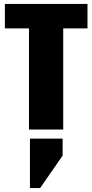

<svg xmlns="http://www.w3.org/2000/svg" viewBox="-20 -662 472 981"><path d="M427 -642V-517H303V0H128V-517H5V-642ZM133 299V46H300V133L185 299Z"/></svg>

Font: Teko
Style: Bold
Weight: 700
Designer: Manushi Parikh, Jonny Pinhorn
Foundry: Indian Type Foundry
Version: Version 1.106;PS 1.0;hotconv 1.0.78;makeotf.lib2.5.61930; tt